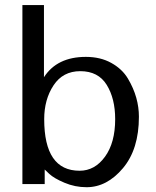

<svg xmlns="http://www.w3.org/2000/svg" viewBox="-20 -742 630 774"><path d="M540 -271.5C540 -296.9 536.5 -322.4 529.3 -348.1C522.1 -373.9 510.9 -399.6 495.6 -425.3C480.3 -451 458 -472 428.7 -488.3C399.4 -504.6 365.2 -512.7 326.2 -512.7C248.7 -512.7 192.4 -485.4 157.2 -430.7V-721.7H70.3V0H160.2V-58.6L178.7 -41C191.1 -29.3 211.4 -17.4 239.7 -5.4C268.1 6.7 297.9 12.7 329.1 12.7C383.8 12.7 432.6 -12.9 475.6 -64C518.6 -115.1 540 -184.2 540 -271.5ZM444.3 -261.7C444.3 -198.6 430.7 -148.1 403.3 -110.4C376 -72.6 341.8 -53.7 300.8 -53.7C205.7 -53.7 158.2 -123 158.2 -261.7C158.2 -314.5 170.7 -359.9 195.8 -397.9C220.9 -436 256.8 -455.1 303.7 -455.1C351.9 -455.1 387.4 -436.7 410.2 -399.9C432.9 -363.1 444.3 -317.1 444.3 -261.7Z"/></svg>

Font: FreeUniversal
Style: Regular
Weight: 400
Version: Version 1.001